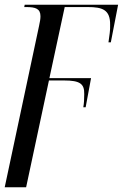

<svg xmlns="http://www.w3.org/2000/svg" viewBox="-26 -556 522 816"><path d="M140 -446 -6 240H85L182 -214H246C314 -214 333 -200 332 -156C332 -133 331 -117 328 -100H338L361 -224H184L249 -526H347C409 -526 443 -515 442 -450C443 -428 439 -405 435 -376H445L476 -536H79L77 -526H86C125 -526 146 -519 146 -487C146 -476 144 -464 140 -446Z"/></svg>

Font: Noto Serif Display SemiCondensed
Style: Italic
Weight: 400
Width: 4
Italic angle: -12°
Designer: Monotype Design Team
Foundry: Monotype Imaging Inc.
Version: Version 2.009